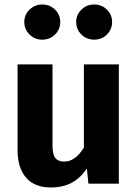

<svg xmlns="http://www.w3.org/2000/svg" viewBox="-20 -818 612 855"><path d="M509.2 -531.2V0H373.8L366.8 -67.6Q338 -24.6 298.7 -3.9Q259.4 16.8 206.4 16.8Q133.8 16.8 96 -27Q58.2 -70.8 58.2 -149.6V-531.2H213.8V-169.2Q213.8 -130.2 226.5 -114.3Q239.2 -98.4 266 -98.4Q290.8 -98.4 313.1 -114.6Q335.4 -130.8 353.6 -161.2V-531.2ZM399 -798Q433 -798 456.1 -775.2Q479.2 -752.4 479.2 -720Q479.2 -687 456.1 -664.2Q433 -641.4 399 -641.4Q366 -641.4 342.6 -664.2Q319.2 -687 319.2 -720Q319.2 -752.4 342.6 -775.2Q366 -798 399 -798ZM168.4 -798Q202 -798 225.1 -775.2Q248.2 -752.4 248.2 -720Q248.2 -687 225.1 -664.2Q202 -641.4 168.4 -641.4Q135 -641.4 111.6 -664.2Q88.2 -687 88.2 -720Q88.2 -752.4 111.6 -775.2Q135 -798 168.4 -798Z"/></svg>

Font: Firava
Style: Regular
Weight: 400
Designer: Carrois Corporate & Edenspiekermann AG
Foundry: Greg Finn Gibson
Version: Version 5.000